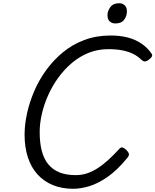

<svg xmlns="http://www.w3.org/2000/svg" viewBox="-20 -1156 967 1195"><path d="M436 19Q365 19 309 -4Q253 -27 213.5 -70.5Q174 -114 153.5 -176.5Q133 -239 133 -318Q133 -380 148 -449Q163 -518 192.5 -587.5Q222 -657 267 -719Q312 -781 371 -830Q430 -879 504.5 -907Q579 -935 668 -935Q728 -935 775.5 -922.5Q823 -910 860 -885Q897 -860 922 -824Q930 -813 925.5 -804.5Q921 -796 907 -785Q894 -775 884 -773.5Q874 -772 860 -784Q838 -806 809 -820.5Q780 -835 742 -842.5Q704 -850 653 -850Q589 -850 532.5 -827.5Q476 -805 428.5 -765Q381 -725 343.5 -673.5Q306 -622 280 -564Q254 -506 240.5 -447Q227 -388 227 -334Q227 -267 240 -217Q253 -167 280.5 -133.5Q308 -100 350 -83Q392 -66 451 -66Q489 -66 523 -77.5Q557 -89 590 -110.5Q623 -132 655.5 -162Q688 -192 723 -230Q734 -242 745.5 -237Q757 -232 768 -221Q781 -207 782.5 -197.5Q784 -188 773 -174Q710 -97 649.5 -55Q589 -13 535 3Q481 19 436 19ZM698 -1010Q677 -1010 663 -1022.5Q649 -1035 649 -1061Q649 -1088 667 -1112Q685 -1136 722 -1136Q742 -1136 756 -1123Q770 -1110 770 -1085Q770 -1057 753 -1033.5Q736 -1010 698 -1010Z"/></svg>

Font: Playwrite DE LA
Style: Regular
Weight: 400
Designer: Veronika Burian, José Scaglione
Foundry: TypeTogether
Version: Version 1.002